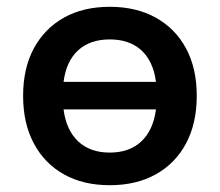

<svg xmlns="http://www.w3.org/2000/svg" viewBox="-20 -535 646 565"><path d="M303 10Q225 10 168 -22Q111 -54 79.5 -113Q48 -172 48 -253Q48 -334 79.5 -392.5Q111 -451 168 -483Q225 -515 303 -515Q381 -515 438.5 -483Q496 -451 527.5 -392.5Q559 -334 559 -253Q559 -172 527.5 -113Q496 -54 438.5 -22Q381 10 303 10ZM303 -419Q245 -419 210 -387Q175 -355 167 -294H439Q431 -355 396 -387Q361 -419 303 -419ZM303 -86Q361 -86 396 -119Q431 -152 439 -213H167Q175 -152 210 -119Q245 -86 303 -86Z"/></svg>

Font: MulishBold
Style: Bold
Weight: 700
Designer: Vernon Adams
Foundry: Vernon Adams
Version: Version 3.602; ttfautohint (v1.8.3)